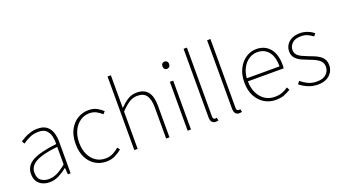

<svg xmlns="http://www.w3.org/2000/svg" viewBox="-63 -1364 3451 1946"><g transform="rotate(-20 1662.0 -390.5)"><path d="M218 13Q177 13 142.5 -2Q108 -17 87 -48.5Q66 -80 66 -130Q66 -218 149 -263.5Q232 -309 410 -329Q412 -372 402.5 -412.5Q393 -453 365 -480Q337 -507 282 -507Q226 -507 181 -485Q136 -463 110 -443L92 -472Q109 -484 137.5 -500Q166 -516 203.5 -528Q241 -540 284 -540Q346 -540 381.5 -512.5Q417 -485 431.5 -440Q446 -395 446 -341V0H416L411 -70H408Q368 -37 319.5 -12Q271 13 218 13ZM221 -20Q268 -20 313 -42.5Q358 -65 410 -109V-298Q296 -286 228.5 -263.5Q161 -241 132 -208.5Q103 -176 103 -131Q103 -70 138 -45Q173 -20 221 -20Z M831 13Q764 13 710.5 -19.5Q657 -52 626 -113.5Q595 -175 595 -262Q595 -351 628 -413Q661 -475 715 -507.5Q769 -540 832 -540Q886 -540 923 -519.5Q960 -499 986 -474L963 -448Q937 -473 905 -490Q873 -507 832 -507Q776 -507 731 -476Q686 -445 659.5 -390Q633 -335 633 -262Q633 -190 658 -135.5Q683 -81 727.5 -50.5Q772 -20 832 -20Q876 -20 913 -38.5Q950 -57 978 -83L999 -57Q966 -28 924 -7.5Q882 13 831 13Z M1133 0V-794H1169V-560V-441Q1211 -484 1254.5 -512Q1298 -540 1353 -540Q1434 -540 1473 -490.5Q1512 -441 1512 -339V0H1476V-334Q1476 -421 1446.5 -464Q1417 -507 1349 -507Q1300 -507 1259.5 -481Q1219 -455 1169 -403V0Z M1708 0V-527H1744V0ZM1727 -660Q1711 -660 1701 -671Q1691 -682 1691 -701Q1691 -718 1701 -728.5Q1711 -739 1727 -739Q1742 -739 1752.5 -728.5Q1763 -718 1763 -701Q1763 -682 1752.5 -671Q1742 -660 1727 -660Z M2007 13Q1982 13 1967.5 -4Q1953 -21 1953 -59V-794H1989V-53Q1989 -20 2011 -20Q2014 -20 2018 -20.5Q2022 -21 2030 -22L2037 9Q2030 10 2024 11.5Q2018 13 2007 13Z M2261 13Q2236 13 2221.5 -4Q2207 -21 2207 -59V-794H2243V-53Q2243 -20 2265 -20Q2268 -20 2272 -20.5Q2276 -21 2284 -22L2291 9Q2284 10 2278 11.5Q2272 13 2261 13Z M2656 13Q2590 13 2535 -20Q2480 -53 2447.5 -114.5Q2415 -176 2415 -262Q2415 -348 2447.5 -410.5Q2480 -473 2532 -506.5Q2584 -540 2642 -540Q2734 -540 2787.5 -477Q2841 -414 2841 -297Q2841 -289 2841 -280.5Q2841 -272 2839 -261H2453Q2453 -192 2478.5 -137.5Q2504 -83 2550 -51.5Q2596 -20 2658 -20Q2703 -20 2738 -33Q2773 -46 2803 -68L2819 -37Q2789 -19 2752 -3Q2715 13 2656 13ZM2453 -294H2806Q2806 -401 2761 -454Q2716 -507 2642 -507Q2595 -507 2554 -481.5Q2513 -456 2486 -408.5Q2459 -361 2453 -294Z M3112 13Q3053 13 3004 -8.5Q2955 -30 2920 -59L2943 -88Q2976 -60 3016 -40Q3056 -20 3114 -20Q3180 -20 3213.5 -53Q3247 -86 3247 -131Q3247 -166 3227 -189Q3207 -212 3176.5 -227Q3146 -242 3115 -253Q3075 -268 3037 -285Q2999 -302 2974 -330Q2949 -358 2949 -403Q2949 -440 2968 -471Q2987 -502 3024 -521Q3061 -540 3115 -540Q3155 -540 3194 -525Q3233 -510 3261 -486L3240 -459Q3214 -479 3184 -493Q3154 -507 3113 -507Q3048 -507 3017 -475.5Q2986 -444 2986 -405Q2986 -374 3003.5 -353.5Q3021 -333 3049.5 -319.5Q3078 -306 3109 -294Q3141 -282 3172 -269.5Q3203 -257 3228 -240Q3253 -223 3268.5 -197.5Q3284 -172 3284 -133Q3284 -94 3264 -60.5Q3244 -27 3206 -7Q3168 13 3112 13Z"/></g></svg>

Font: Source Han Sans SC ExtraLight
Style: Regular
Weight: 250
Designer: Ryoko NISHIZUKA 西塚涼子 (kana, bopomofo & ideographs); Paul D. Hunt (Latin, Greek & Cyrillic); Sandoll Communications 산돌커뮤니
Foundry: Adobe
Version: Version 2.004;hotconv 1.0.118;makeotfexe 2.5.65603